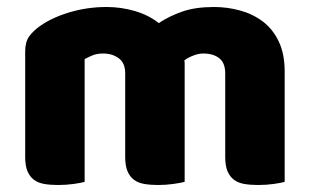

<svg xmlns="http://www.w3.org/2000/svg" viewBox="-20 -521 886 549"><path d="M285 -501Q326 -501 365.5 -489.5Q405 -478 434 -455Q464 -475 501.5 -488Q539 -501 592 -501Q630 -501 666.5 -491Q703 -481 731.5 -459.5Q760 -438 777 -402.5Q794 -367 794 -316V-1Q784 2 762.5 5Q741 8 718 8Q696 8 678.5 5Q661 2 649 -7Q637 -16 630.5 -31.5Q624 -47 624 -72V-311Q624 -341 607 -354.5Q590 -368 561 -368Q547 -368 531 -361.5Q515 -355 507 -348Q508 -344 508 -340.5Q508 -337 508 -334V-1Q497 2 475.5 5Q454 8 432 8Q410 8 392.5 5Q375 2 363 -7Q351 -16 344.5 -31.5Q338 -47 338 -72V-311Q338 -341 319.5 -354.5Q301 -368 275 -368Q257 -368 244 -362.5Q231 -357 222 -352V-1Q212 2 190.5 5Q169 8 146 8Q124 8 106.5 5Q89 2 77 -7Q65 -16 58.5 -31.5Q52 -47 52 -72V-374Q52 -401 63.5 -417Q75 -433 95 -447Q129 -471 179.5 -486Q230 -501 285 -501Z"/></svg>

Font: Baloo Cyrillic
Style: Regular
Weight: 400
Designer: Ek Type, Denis Ignatov
Foundry: Ek Type
Version: Version 1.50 July 26, 2019